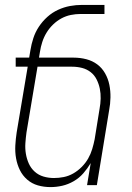

<svg xmlns="http://www.w3.org/2000/svg" viewBox="-20 -755 540 783"><path d="M186 8Q159 8 134.5 1Q110 -6 91 -22.5Q72 -39 61 -61.5Q50 -84 45.5 -109.5Q41 -135 42.5 -162Q44 -189 48 -215L93 -483H44V-520H99L104 -550Q108 -575 116 -599.5Q124 -624 138.5 -646Q153 -668 173 -686Q193 -704 217 -715Q241 -726 265.5 -730.5Q290 -735 315 -735H406V-698H309Q289 -698 269 -694Q249 -690 230.5 -680Q212 -670 196.5 -655Q181 -640 170 -622Q159 -604 152.5 -584Q146 -564 143 -544L139 -520H280Q307 -520 332 -513.5Q357 -507 376.5 -492.5Q396 -478 408.5 -456Q421 -434 426 -409Q431 -384 430.5 -357.5Q430 -331 425 -305L375 0H335L350 -90Q337 -68 320 -48.5Q303 -29 280.5 -16Q258 -3 234 2.5Q210 8 186 8ZM200 -29Q220 -29 240 -33Q260 -37 278.5 -47.5Q297 -58 313 -74Q329 -90 339.5 -108.5Q350 -127 356 -147Q362 -167 366 -187L386 -311Q390 -332 390.5 -353Q391 -374 387 -393.5Q383 -413 374 -431Q365 -449 349.5 -461Q334 -473 314.5 -478Q295 -483 274 -483H133L88 -215Q85 -193 83.5 -171Q82 -149 85.5 -128Q89 -107 97.5 -88Q106 -69 121.5 -55Q137 -41 157.5 -35Q178 -29 200 -29Z"/></svg>

Font: Iosevka Extralight Oblique
Style: Regular
Weight: 200
Italic angle: -9°
Monospace: yes
Designer: Belleve Invis
Foundry: Belleve Invis
Version: Version 32.5.0; ttfautohint (v1.8.4)